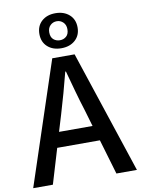

<svg xmlns="http://www.w3.org/2000/svg" viewBox="-105 -1065 832 1134"><g transform="rotate(-10 311.0 -497.5)"><path d="M244 -736H378L622 0H499L437 -210H181L118 0H0ZM194 -890Q194 -938 225.5 -966.5Q257 -995 308 -995Q359 -995 391 -966.5Q423 -938 423 -890Q423 -842 391 -813.5Q359 -785 308 -785Q257 -785 225.5 -813.5Q194 -842 194 -890ZM208 -301H409L380 -400Q361 -460 344 -521Q327 -582 310 -645H306Q290 -582 273 -521Q256 -460 238 -400ZM308 -947Q285 -947 269 -931.5Q253 -916 253 -890Q253 -861 269 -847Q285 -833 308 -833Q330 -833 346 -847Q362 -861 362 -890Q362 -916 346 -931.5Q330 -947 308 -947Z"/></g></svg>

Font: Kinto Sans Med
Style: Regular
Weight: 500
Designer: Authors: Ryoko NISHIZUKA  (kana & ideographs); Paul D. Hunt (Latin, Greek & Cyrillic); Wenlong ZHANG  (bopomofo); Sandol
Foundry: Adobe Systems Incorporated, ookami Inc.
Version: Version 0.001